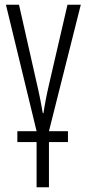

<svg xmlns="http://www.w3.org/2000/svg" viewBox="-20 -552 364 808"><path d="M320 -532H264L188 -204C176 -153 168 -110 163 -76H160C155 -107 147 -149 133 -209L60 -532H5L134 0H53V46H134V236H186V46H266V0H186Z"/></svg>

Font: Noto Sans Display Condensed Light
Style: Regular
Weight: 300
Width: 3
Designer: Monotype Design Team
Foundry: Monotype Imaging Inc.
Version: Version 1.900